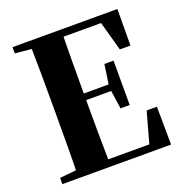

<svg xmlns="http://www.w3.org/2000/svg" viewBox="-133 -865 940 984"><g transform="rotate(-20 337.0 -373.5)"><path d="M41 0V-34L202 -50H218V0ZM130 0Q132 -86 132.5 -174Q133 -262 133 -351V-395Q133 -484 132.5 -571.5Q132 -659 130 -747H306Q304 -661 303.5 -572Q303 -483 303 -391V-360Q303 -266 303.5 -177Q304 -88 306 0ZM218 0V-39H605L519 -1L576 -207H632L634 0ZM218 -363V-399H467V-363ZM454 -263 438 -374V-395L454 -505H504V-263ZM41 -713V-747H218V-698H202ZM554 -548 499 -747 583 -708H218V-747H613L612 -548Z"/></g></svg>

Font: Noto Serif JP ExtraLight Black
Style: Regular
Weight: 900
Version: Version 2.003-H1;hotconv 1.1.1;makeotfexe 2.6.0